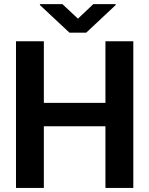

<svg xmlns="http://www.w3.org/2000/svg" viewBox="-20 -932 740 952"><path d="M197.4 -727.3V-421.9H502.8V-727.3H641V0H502.8V-305.8H197.4V0H59.3V-727.3ZM289.4 -911.6 366.5 -839.5 442.8 -911.6H553.6V-907L407.3 -769.9H324.6L177.9 -907V-911.6Z"/></svg>

Font: Interface
Style: Bold
Weight: 700
Designer: Rasmus Andersson
Foundry: rsms
Version: Version 1.8